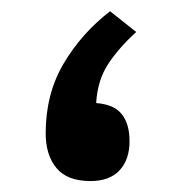

<svg xmlns="http://www.w3.org/2000/svg" viewBox="-20 -331 326 351"><path d="M229 -272.5Q197.3 -243.7 177.7 -213.9Q158.2 -184.1 155.8 -142.6Q188.5 -140.1 202.6 -122.3Q216.8 -104.5 216.8 -72.8Q216.8 -39.1 198.5 -19.5Q180.2 0 145.5 0Q103 0 83.3 -23.7Q63.5 -47.4 63.5 -87.4Q63.5 -158.7 95.9 -214.1Q128.4 -269.5 181.2 -310.5Z"/></svg>

Font: Vazirmatn RD Medium
Style: Regular
Weight: 500
Designer: Saber Rastikerdar
Foundry: Saber Rastikerdar
Version: Version 33.003